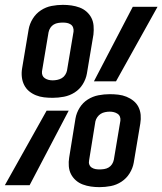

<svg xmlns="http://www.w3.org/2000/svg" viewBox="-30 -763 669 791"><path d="M187 -360Q169 -360 151.5 -362Q134 -364 118 -370.5Q102 -377 89.5 -387.5Q77 -398 69.5 -413Q62 -428 60 -445.5Q58 -463 61 -481L88 -642Q92 -665 105 -686Q118 -707 138.5 -720.5Q159 -734 182.5 -738.5Q206 -743 229 -743Q247 -743 264.5 -740.5Q282 -738 298 -732Q314 -726 326.5 -715Q339 -704 346.5 -689.5Q354 -675 355.5 -657Q357 -639 355 -621L328 -460Q324 -437 311 -416Q298 -395 277.5 -382Q257 -369 233.5 -364.5Q210 -360 187 -360ZM357 -428 517 -735H619L448 -428ZM187 -432Q196 -432 206 -434Q216 -436 224.5 -441Q233 -446 238.5 -454.5Q244 -463 246 -472L273 -633Q274 -642 271 -650Q268 -658 261 -662.5Q254 -667 246 -668.5Q238 -670 229 -670Q220 -670 210 -668.5Q200 -667 191.5 -662Q183 -657 177.5 -648.5Q172 -640 170 -630L143 -469Q142 -460 145 -452.5Q148 -445 155 -440.5Q162 -436 170 -434Q178 -432 187 -432ZM380 8Q362 8 344.5 5.5Q327 3 311 -3Q295 -9 282.5 -20Q270 -31 262.5 -45.5Q255 -60 253.5 -78Q252 -96 255 -114L281 -275Q285 -298 298 -319Q311 -340 331.5 -353Q352 -366 375.5 -370.5Q399 -375 422 -375Q440 -375 457.5 -373Q475 -371 491 -364.5Q507 -358 520 -347.5Q533 -337 540.5 -322Q548 -307 549.5 -289.5Q551 -272 548 -254L521 -93Q517 -70 504 -49Q491 -28 470.5 -14.5Q450 -1 426.5 3.5Q403 8 380 8ZM-10 0 162 -307H253L92 0ZM380 -65Q389 -65 399 -66.5Q409 -68 417.5 -73Q426 -78 431.5 -86.5Q437 -95 439 -105L466 -266Q467 -275 464 -282.5Q461 -290 454 -294.5Q447 -299 439 -301Q431 -303 422 -303Q413 -303 403 -301Q393 -299 385 -294Q377 -289 371 -280.5Q365 -272 363 -263L337 -102Q335 -93 338 -85Q341 -77 348 -72.5Q355 -68 363 -66.5Q371 -65 380 -65Z"/></svg>

Font: Iosevka HT Medium Extended
Style: Italic
Weight: 500
Width: 7
Italic angle: -9°
Monospace: yes
Designer: Belleve Invis
Foundry: Belleve Invis
Version: Version 32.3.0; ttfautohint (v1.8.4)